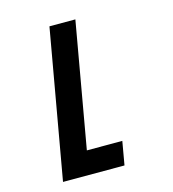

<svg xmlns="http://www.w3.org/2000/svg" viewBox="-108 -815 816 905"><g transform="rotate(-15 300.0 -362.5)"><path d="M342.5 -725 235 -114.5H408L388 0H88L216 -725Z"/></g></svg>

Font: JuliaMono SemiBold
Style: Italic
Weight: 600
Italic angle: -9°
Monospace: yes
Designer: cormullion
Foundry: corm
Version: Version 0.056; ttfautohint (v1.8.4)